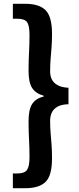

<svg xmlns="http://www.w3.org/2000/svg" viewBox="-20 -823 418 1015"><path d="M48 172V94H71Q110 94 123 75Q136 56 136 8Q136 -40 133.5 -85Q131 -130 131 -182Q131 -245 150.5 -274Q170 -303 211 -313V-317Q170 -328 150.5 -357Q131 -386 131 -448Q131 -502 133.5 -546.5Q136 -591 136 -638Q136 -688 123 -706Q110 -724 71 -724H48V-803H113Q187 -803 221 -769Q255 -735 255 -644Q255 -604 252.5 -572.5Q250 -541 247.5 -511Q245 -481 245 -444Q245 -423 253.5 -404.5Q262 -386 283 -373.5Q304 -361 342 -359V-272Q304 -271 283 -258.5Q262 -246 253.5 -227Q245 -208 245 -186Q245 -150 247.5 -120Q250 -90 252.5 -58.5Q255 -27 255 14Q255 105 221 138.5Q187 172 113 172Z"/></svg>

Font: Noto Sans KR Thin
Style: Bold
Weight: 700
Version: Version 2.004-H2;hotconv 1.0.118;makeotfexe 2.5.65603